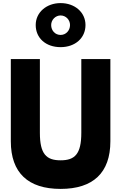

<svg xmlns="http://www.w3.org/2000/svg" viewBox="-20 -1207 784 1242"><path d="M211 -1045C211 -961 276 -902 372 -902C466 -902 533 -961 533 -1045C533 -1128 463 -1187 372 -1187C282 -1187 211 -1128 211 -1045ZM311 -1045C311 -1079 339 -1107 372 -1107C406 -1107 433 -1079 433 -1045C433 -1010 407 -981 372 -981C336 -981 311 -1010 311 -1045ZM694 -825H506V-348C506 -210 464 -170 372 -170C280 -170 238 -210 238 -348V-825H50V-293C50 -89 162 15 372 15C582 15 694 -89 694 -293Z"/></svg>

Font: Hussar Techniczny
Style: Bold 
Weight: 700
Foundry: Cannot Into Space Fonts
Version: Version 0.77